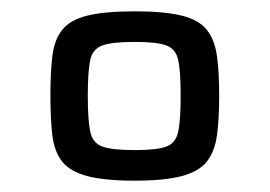

<svg xmlns="http://www.w3.org/2000/svg" viewBox="-20 -716 476 339"><path d="M218 -397Q165 -397 134.5 -405Q104 -413 90 -430.5Q76 -448 72.5 -476.5Q69 -505 69 -547Q69 -589 72.5 -617.5Q76 -646 90 -663.5Q104 -681 134.5 -688.5Q165 -696 218 -696Q270 -696 300.5 -688.5Q331 -681 345 -663.5Q359 -646 363 -617.5Q367 -589 367 -547Q367 -505 363 -476.5Q359 -448 345 -430.5Q331 -413 300.5 -405Q270 -397 218 -397ZM218 -451Q258 -451 274.5 -457.5Q291 -464 295 -485Q299 -506 299 -547Q299 -588 295 -608.5Q291 -629 274.5 -635.5Q258 -642 218 -642Q177 -642 160 -635.5Q143 -629 139 -608.5Q135 -588 135 -547Q135 -506 139 -485Q143 -464 160 -457.5Q177 -451 218 -451Z"/></svg>

Font: Saira Expanded Medium
Style: Regular
Weight: 500
Width: 7
Designer: Hector Gatti with collaboration of the Omnibus-Type team
Foundry: Omnibus-Type
Version: Version 1.100; ttfautohint (v1.8.3)